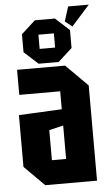

<svg xmlns="http://www.w3.org/2000/svg" viewBox="-57 -878 521 916"><g transform="rotate(-5 203.0 -420.0)"><path d="M26 -96V-344L232 -354V-440H36V-560H266L370 -456V0H122ZM164 -260V-116H232V-276ZM74 -641V-727L141 -788H237L304 -727V-641L237 -580H141ZM152 -650H226V-718H152ZM317 -743 283 -770 305 -840H404Z"/></g></svg>

Font: Tektur Condensed SemiBold
Style: Regular
Weight: 600
Width: 3
Designer: Adam Jagosz
Foundry: Adam Jagosz
Version: Version 1.005;gftools[0.9.30]